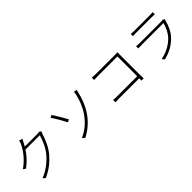

<svg xmlns="http://www.w3.org/2000/svg" viewBox="265 -2118 3470 3470"><g transform="rotate(-45 2000.0 -383.0)"><path d="M812 -655C800 -649 784 -647 759 -647H444C460 -674 474 -700 485 -723C492 -737 501 -756 513 -776L448 -797C445 -776 435 -747 429 -733C389 -640 288 -489 130 -382L176 -349C282 -424 359 -516 415 -600H780C753 -499 696 -362 611 -264C515 -153 392 -63 265 -15L310 24C456 -40 563 -128 655 -235C740 -336 799 -478 832 -585C835 -596 846 -618 851 -629Z M1281 -24 1328 16C1624 -136 1759 -396 1818 -654C1820 -663 1826 -689 1833 -707L1771 -719C1771 -705 1766 -675 1763 -660C1723 -463 1597 -166 1281 -24ZM1141 -685C1185 -624 1272 -472 1306 -404L1355 -432C1321 -494 1232 -648 1190 -710L1141 -685Z M2835 1C2834 -6 2832 -47 2832 -83V-599C2832 -618 2833 -646 2834 -667C2812 -666 2789 -666 2767 -666H2282C2251 -666 2212 -668 2181 -671V-612C2202 -613 2248 -615 2283 -615H2779V-109H2271C2231 -109 2188 -112 2168 -114V-54C2191 -56 2230 -57 2272 -57H2779C2779 -29 2778 -4 2777 1Z M3825 -507C3815 -503 3797 -501 3780 -501H3234C3210 -501 3180 -503 3148 -507V-450C3180 -452 3211 -453 3234 -453H3794C3775 -370 3730 -272 3665 -203C3575 -107 3446 -42 3310 -15L3350 31C3477 -3 3601 -57 3708 -173C3783 -254 3829 -362 3852 -461C3854 -467 3859 -477 3863 -484ZM3236 -676C3262 -677 3288 -678 3317 -678H3715C3747 -678 3774 -678 3796 -676V-731C3774 -728 3747 -727 3716 -727H3317C3286 -727 3261 -728 3236 -731Z"/></g></svg>

Font: Noto Sans CJK Light
Style: Regular
Weight: 300
Designer: Ryoko NISHIZUKA (kana & ideographs); Paul D. Hunt (Latin, Greek & Cyrillic); Wenlong ZHANG (bopomofo); Sandoll Communica
Foundry: Adobe Systems Incorporated
Version: Version 1.000;PS 1;hotconv 1.0.78;makeotf.lib2.5.61930